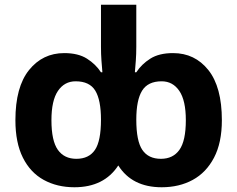

<svg xmlns="http://www.w3.org/2000/svg" viewBox="-20 -780 1001 810"><path d="M294 10Q221 10 164.5 -21Q108 -52 76.5 -115Q45 -178 45 -273Q45 -413 102.5 -484.5Q160 -556 251 -556Q310 -556 347 -532.5Q384 -509 406 -475H412Q410 -498 408 -524.5Q406 -551 406 -583V-760H555V-583Q555 -551 553 -524.5Q551 -498 549 -475H555Q577 -509 614 -532.5Q651 -556 710 -556Q802 -556 859 -484.5Q916 -413 916 -273Q916 -178 883 -115Q850 -52 793 -21Q736 10 662 10Q537 10 479 -82Q419 10 294 10ZM302 -110Q355 -110 380.5 -147.5Q406 -185 406 -275Q406 -358 382 -397.5Q358 -437 299 -437Q252 -437 224.5 -396.5Q197 -356 197 -273Q197 -186 224 -148Q251 -110 302 -110ZM659 -110Q710 -110 737 -148Q764 -186 764 -273Q764 -356 736.5 -396.5Q709 -437 662 -437Q604 -437 579.5 -397.5Q555 -358 555 -275Q555 -185 580.5 -147.5Q606 -110 659 -110Z"/></svg>

Font: RS Noto Sans
Style: Bold
Weight: 700
Designer: Monotype Design Team
Foundry: Monotype Imaging Inc.
Version: Version 3.10